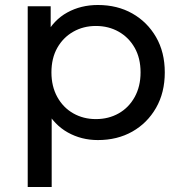

<svg xmlns="http://www.w3.org/2000/svg" viewBox="-20 -555 722 769"><path d="M372 6Q306 6 251.5 -24.5Q197 -55 164.5 -115Q132 -175 132 -265Q132 -355 163.5 -415Q195 -475 249.5 -505Q304 -535 372 -535Q450 -535 510 -501Q570 -467 605 -406.5Q640 -346 640 -265Q640 -184 605 -123Q570 -62 510 -28Q450 6 372 6ZM91 194V-530H183V-387L177 -264L187 -141V194ZM364 -78Q415 -78 455.5 -101Q496 -124 519.5 -166.5Q543 -209 543 -265Q543 -322 519.5 -363.5Q496 -405 455.5 -428Q415 -451 364 -451Q314 -451 273.5 -428Q233 -405 209.5 -363.5Q186 -322 186 -265Q186 -209 209.5 -166.5Q233 -124 273.5 -101Q314 -78 364 -78Z"/></svg>

Font: MOST Montserrat Medium
Style: Regular
Weight: 500
Designer: Julieta Ulanovsky
Foundry: Julieta Ulanovsky
Version: Version 8.000;March 11, 2024;FontCreator 15.0.0.2926 64-bit